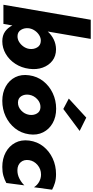

<svg xmlns="http://www.w3.org/2000/svg" viewBox="422 -1242 830 1715"><g transform="rotate(90 837.5 -385.0)"><path d="M595 -230Q586 -161 550.5 -106.5Q515 -52 462 -21Q409 10 349 10Q297 10 262 -15Q227 -40 208 -80L194 0H23L157 -780H328L262 -396Q293 -430 333 -449.5Q373 -469 420 -470Q481 -470 523 -437.5Q565 -405 584.5 -350.5Q604 -296 595 -230ZM417 -230Q423 -269 404.5 -301Q386 -333 346 -334Q321 -335 297 -321Q273 -307 256 -283.5Q239 -260 234 -233L233 -229Q228 -189 246.5 -158Q265 -127 302 -126Q330 -125 354.5 -140Q379 -155 396 -179Q413 -203 417 -230Z M1150 -681 954 -535 861 -584 1031 -740ZM653 -230Q663 -302 705.5 -356Q748 -410 812.5 -440.5Q877 -471 952 -471Q1025 -471 1080 -440Q1135 -409 1162.5 -354.5Q1190 -300 1180 -230Q1170 -158 1127 -104Q1084 -50 1020 -20Q956 10 881 10Q808 10 752.5 -21Q697 -52 670 -106Q643 -160 653 -230ZM827 -230Q821 -190 839 -160.5Q857 -131 895 -130Q935 -129 967 -158.5Q999 -188 1006 -230Q1012 -270 994 -300Q976 -330 938 -331Q898 -332 866 -302Q834 -272 827 -230Z M1411 -230Q1404 -184 1429 -155Q1454 -126 1499 -125Q1538 -124 1574 -142Q1610 -160 1636 -187L1615 -26Q1586 -10 1551.5 0Q1517 10 1472 10Q1398 10 1341.5 -20.5Q1285 -51 1256 -105Q1227 -159 1236 -230Q1246 -303 1288.5 -356.5Q1331 -410 1395.5 -440Q1460 -470 1536 -470Q1581 -470 1614 -460Q1647 -450 1675 -435L1653 -273Q1634 -303 1603.5 -319.5Q1573 -336 1540 -336Q1491 -336 1454.5 -305Q1418 -274 1411 -230Z"/></g></svg>

Font: Jost* Heavy
Style: Italic
Weight: 800
Italic angle: -10°
Version: Version 3.7